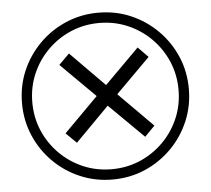

<svg xmlns="http://www.w3.org/2000/svg" viewBox="-56 -823 1040 947"><g transform="rotate(-5 464.0 -349.0)"><path d="M304 -132 252 -183 421 -353 251 -522 303 -574 472 -403 643 -574 693 -523 523 -353 692 -183 642 -132 471 -301ZM464 64Q379 64 304 32Q229 0 172 -57Q115 -114 83 -189Q51 -264 51 -349Q51 -435 83 -509.5Q115 -584 172 -641Q229 -698 304 -730Q379 -762 464 -762Q550 -762 624.5 -730Q699 -698 756 -641Q813 -584 845 -509.5Q877 -435 877 -349Q877 -264 845 -189Q813 -114 756 -57Q699 0 624.5 32Q550 64 464 64ZM464 13Q539 13 604.5 -15Q670 -43 720 -93Q770 -143 798 -208.5Q826 -274 826 -349Q826 -424 798 -489.5Q770 -555 720 -605Q670 -655 604.5 -683Q539 -711 464 -711Q389 -711 323.5 -683Q258 -655 208 -605Q158 -555 130 -489.5Q102 -424 102 -349Q102 -274 130 -208.5Q158 -143 208 -93Q258 -43 323.5 -15Q389 13 464 13Z"/></g></svg>

Font: oriya25
Style: Book
Weight: 400
Designer: Jelle Bosma - Monotype Design Team
Foundry: Monotype Imaging Inc.
Version: Version 2.003